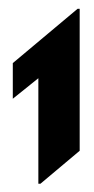

<svg xmlns="http://www.w3.org/2000/svg" viewBox="-20 -831 220 447"><path d="M160.6 -810.5H165.5V-480L74.2 -403.3H69.3V-648.9L9.8 -601.1V-684.1Z"/></svg>

Font: Gothica
Style: Bold
Weight: 700
Designer: Wojciech Kalinowski "wmk69" (wmk69@o2.pl)
Foundry: Wojciech Kalinowski "wmk69" (wmk69@o2.pl)
Version: Version 2.1.0; 2021-05-14